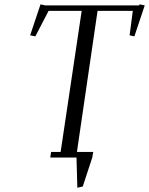

<svg xmlns="http://www.w3.org/2000/svg" viewBox="-20 -727 688 886"><path d="M119.1 -564 167 -707 189 -702.1H622.1L624 -707L647.9 -702.1L600.1 -559.1L578.1 -564L592.8 -676.8H430.2L335 -25.9H410.2L405.8 0L361.8 133.8L336.9 139.2L333 0H211.9L215.8 -25.9H259.8L356.9 -676.8H204.1L143.1 -559.1Z"/></svg>

Font: Dehuti Alt
Style: Italic
Weight: 400
Version: Version 1.2